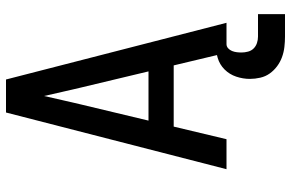

<svg xmlns="http://www.w3.org/2000/svg" viewBox="-185 -590 970 640"><g transform="rotate(-90 300.0 -270.0)"><path d="M56 0 245 -735H355L544 0H444L402 -176H198L156 0ZM382 -260 327 -490Q320 -519 313.5 -548.5Q307 -578 300 -608Q293 -578 286.5 -548.5Q280 -519 273 -490L218 -260ZM498 195Q481 195 463.5 193Q446 191 429.5 185Q413 179 399 168.5Q385 158 375 144Q365 130 361 112.5Q357 95 357 78Q357 55 364.5 32.5Q372 10 388.5 -6.5Q405 -23 427.5 -29.5Q450 -36 473 -36V0Q465 0 459 5.5Q453 11 450 18.5Q447 26 446 34Q445 42 445 50Q445 61 448 72Q451 83 458.5 90.5Q466 98 476.5 101.5Q487 105 498 105H573V195Z"/></g></svg>

Font: Iosevka Custom Medium Extended
Style: Regular
Weight: 500
Width: 7
Monospace: yes
Designer: Belleve Invis
Foundry: Belleve Invis
Version: Version 11.2.4; ttfautohint (v1.8.4)